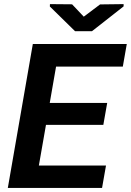

<svg xmlns="http://www.w3.org/2000/svg" viewBox="-20 -928 646 948"><path d="M490.2 -311.5H207L171.9 -110.8H503.4L483.9 0H18.6L142.1 -710.9H606L586.4 -599.1H256.8L225.6 -419.9H509.3ZM393.6 -845.7 474.1 -906.2 590.3 -907.7V-896.5L434.1 -773.9H350.6L226.1 -896L226.6 -907.7L335.9 -906.7Z"/></svg>

Font: Roboto Mono
Style: Bold Italic
Weight: 700
Designer: Google
Version: Version 2.000985; 2015; ttfautohint (v1.3)